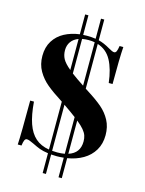

<svg xmlns="http://www.w3.org/2000/svg" viewBox="-141 -922 855 1136"><g transform="rotate(15 287.0 -354.0)"><path d="M352.5 9.3V131.8H332.5V11.7Q309.1 14.2 289.6 14.2Q271.5 14.2 255.4 12.7V131.8H235.4V10.3Q203.6 5.9 183.3 -1.7Q163.1 -9.3 136.7 -22.5Q107.4 -37.1 94.2 -37.1Q85 -37.1 80.1 -26.6Q75.2 -16.1 72.3 6.8H49.3Q53.2 -55.7 53.2 -263.2H76.2Q82.5 -182.6 100.6 -130.6Q118.7 -78.6 151.4 -49.6Q184.1 -20.5 235.4 -12.2V-305.7L232.4 -307.6Q173.8 -344.7 137.2 -375Q100.6 -405.3 77.4 -445.6Q54.2 -485.8 54.2 -538.1Q54.2 -591.3 78.1 -629.6Q102.1 -668 142.8 -689.7Q183.6 -711.4 235.4 -718.3V-839.8H255.4V-719.7Q271 -720.7 278.3 -720.7Q307.6 -720.7 332.5 -716.8V-839.8H352.5V-712.9Q385.3 -705.1 424.3 -682.1Q447.8 -668 458.5 -668Q467.3 -668 472.2 -678.2Q477.1 -688.5 480.5 -711.9H503.4Q498.5 -646 498.5 -483.9H475.1Q465.3 -567.4 436.8 -620.1Q408.2 -672.9 352.5 -690.4V-416.5L368.2 -406.2Q424.8 -370.6 460 -340.6Q495.1 -310.5 516.1 -271.2Q537.1 -231.9 537.1 -180.7Q537.1 -127.4 513.2 -87.6Q489.3 -47.9 447.8 -23.7Q406.2 0.5 352.5 9.3ZM255.4 -695.3V-483.4Q284.7 -460.9 332.5 -429.7V-695.3Q315.9 -698.7 294.4 -698.7Q275.9 -698.7 255.4 -695.3ZM235.4 -499.5V-689.5Q205.6 -678.7 190.2 -656.7Q174.8 -634.8 174.8 -605Q174.8 -575.2 187.5 -552Q200.2 -528.8 235.4 -499.5ZM332.5 -12.2V-236.8Q303.7 -258.8 255.4 -292V-9.8Q270 -8.3 286.1 -8.3Q310.5 -8.3 332.5 -12.2ZM420.9 -111.3Q420.9 -131.3 415.3 -147.5Q409.7 -163.6 395 -181.2Q380.4 -198.7 352.5 -221.2V-17.6Q420.9 -39.1 420.9 -111.3Z"/></g></svg>

Font: TypoPRO Playfair Display SC
Style: Bold
Weight: 700
Designer: Claus Eggers Sørensen
Foundry: Claus Eggers Sørensen
Version: Version 1.004;PS 001.004;hotconv 1.0.70;makeotf.lib2.5.58329